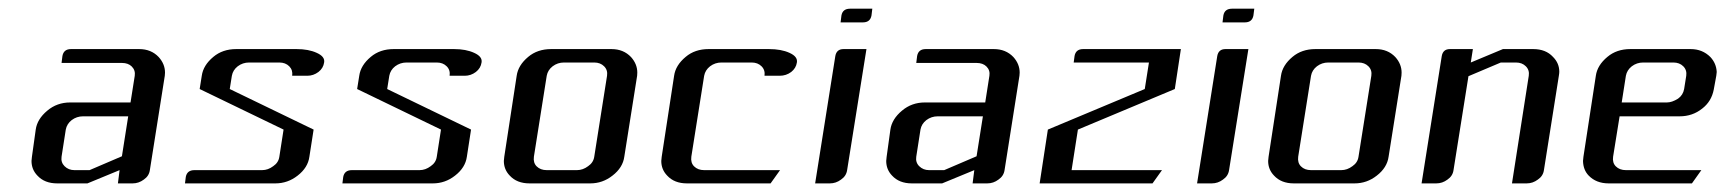

<svg xmlns="http://www.w3.org/2000/svg" viewBox="-20 -426 4010 446"><path d="M53.2 -52.2Q53.2 -55.2 54.2 -62L63 -125Q66.4 -149.4 89.8 -168.9Q112.3 -188 143.1 -188H283.2L293 -250Q294.9 -262.7 286.1 -271.5Q277.8 -279.8 263.2 -279.8H123L125 -295.9Q127.9 -312 145 -312H303.2Q331.1 -312 348.6 -293.5Q363.3 -277.3 363.3 -257.3Q363.3 -252.4 362.8 -250L328.1 -30.8Q326.2 -17.1 314 -8.8Q302.2 0 288.1 0H253.9L257.8 -30.8L183.1 0H112.8Q83.5 0 66.9 -18.1Q53.2 -32.2 53.2 -52.2ZM123 -62Q121.1 -48.8 129.9 -40Q139.2 -30.8 152.8 -30.8H188L263.2 -63L277.8 -155.8H172.9Q158.2 -155.8 146.5 -147Q135.3 -138.2 132.8 -125Z M409.7 0 411.6 -15.1Q414.6 -30.8 431.6 -30.8H588.9Q602.5 -30.8 614.7 -40Q627 -48.3 628.9 -62L638.7 -125L443.8 -219.2L448.7 -250Q452.1 -274.4 475.6 -293.9Q497.1 -312 528.8 -312H668.9Q696.8 -312 715.8 -303.2Q735.4 -294.4 732.9 -280.8Q731 -267.6 719.7 -258.8Q708 -250 693.8 -250H658.7Q660.6 -263.2 651.9 -272Q643.1 -280.8 628.9 -280.8H558.6Q543.9 -280.8 532.2 -272Q521 -263.2 518.6 -250L513.7 -219.2L708.5 -125L698.7 -62Q695.3 -36.6 671.4 -18.1Q648.4 0 619.6 0Z M775.4 0 777.3 -15.1Q780.3 -30.8 797.4 -30.8H954.6Q968.3 -30.8 980.5 -40Q992.7 -48.3 994.6 -62L1004.4 -125L809.6 -219.2L814.5 -250Q817.9 -274.4 841.3 -293.9Q862.8 -312 894.5 -312H1034.7Q1062.5 -312 1081.5 -303.2Q1101.1 -294.4 1098.6 -280.8Q1096.7 -267.6 1085.4 -258.8Q1073.7 -250 1059.6 -250H1024.4Q1026.4 -263.2 1017.6 -272Q1008.8 -280.8 994.6 -280.8H924.3Q909.7 -280.8 897.9 -272Q886.7 -263.2 884.3 -250L879.4 -219.2L1074.2 -125L1064.5 -62Q1061 -36.6 1037.1 -18.1Q1014.2 0 985.4 0Z M1150.4 -52.2Q1150.4 -55.2 1151.4 -62L1180.2 -250Q1183.6 -274.4 1207 -293.9Q1228.5 -312 1260.3 -312H1400.4Q1428.2 -312 1445.8 -293.5Q1460.4 -277.3 1460.4 -257.3Q1460.4 -252.4 1460 -250L1430.2 -62Q1426.8 -36.6 1402.8 -18.1Q1379.9 0 1351.1 0H1210Q1180.7 0 1164.1 -18.1Q1150.4 -32.2 1150.4 -52.2ZM1220.2 -62Q1218.3 -47.9 1226.6 -39.6Q1235.4 -30.8 1250 -30.8H1320.3Q1334 -30.8 1346.2 -40Q1358.4 -48.3 1360.4 -62L1390.1 -250Q1392.1 -263.2 1383.3 -272Q1374.5 -280.8 1360.4 -280.8H1290Q1275.4 -280.8 1263.7 -272Q1252.4 -263.2 1250 -250Z M1516.1 -52.2Q1516.1 -55.2 1517.1 -62L1545.9 -250Q1549.3 -274.4 1572.8 -293.9Q1594.2 -312 1626 -312H1766.1Q1794.9 -312 1814 -303.2Q1833.5 -294.4 1831.1 -280.8Q1829.1 -267.6 1817.9 -258.8Q1806.2 -250 1791 -250H1755.9Q1757.8 -263.2 1749 -272Q1740.2 -280.8 1726.1 -280.8H1655.8Q1641.1 -280.8 1629.4 -272Q1618.2 -263.2 1615.7 -250L1585.9 -62Q1584 -47.9 1592.3 -39.6Q1601.1 -30.8 1615.7 -30.8H1792L1770 0H1575.7Q1546.4 0 1529.8 -18.1Q1516.1 -32.2 1516.1 -52.2Z M1873.5 0 1920.4 -295.9Q1923.3 -312 1939.5 -312H1992.7L1947.8 -30.8Q1945.8 -17.1 1933.6 -8.8Q1921.9 0 1907.7 0ZM1932.6 -374 1934.6 -390.1Q1937.5 -405.8 1954.6 -405.8H2006.3L2004.4 -390.1Q2001.5 -374 1984.4 -374Z M2038.6 -52.2Q2038.6 -55.2 2039.6 -62L2048.3 -125Q2051.8 -149.4 2075.2 -168.9Q2097.7 -188 2128.4 -188H2268.6L2278.3 -250Q2280.3 -262.7 2271.5 -271.5Q2263.2 -279.8 2248.5 -279.8H2108.4L2110.4 -295.9Q2113.3 -312 2130.4 -312H2288.6Q2316.4 -312 2334 -293.5Q2348.6 -277.3 2348.6 -257.3Q2348.6 -252.4 2348.1 -250L2313.5 -30.8Q2311.5 -17.1 2299.3 -8.8Q2287.6 0 2273.4 0H2239.3L2243.2 -30.8L2168.5 0H2098.1Q2068.8 0 2052.2 -18.1Q2038.6 -32.2 2038.6 -52.2ZM2108.4 -62Q2106.4 -48.8 2115.2 -40Q2124.5 -30.8 2138.2 -30.8H2173.3L2248.5 -63L2263.2 -155.8H2158.2Q2143.6 -155.8 2131.8 -147Q2120.6 -138.2 2118.2 -125Z M2395 0 2414.1 -125 2639.2 -219.2 2648.9 -280.8H2474.1L2476.1 -295.9Q2479 -312 2496.1 -312H2723.1L2709 -219.2L2483.9 -125L2469.2 -30.8H2679.2L2657.2 0Z M2760.7 0 2807.6 -295.9Q2810.5 -312 2826.7 -312H2879.9L2835 -30.8Q2833 -17.1 2820.8 -8.8Q2809.1 0 2794.9 0ZM2819.8 -374 2821.8 -390.1Q2824.7 -405.8 2841.8 -405.8H2893.6L2891.6 -390.1Q2888.7 -374 2871.6 -374Z M2925.8 -52.2Q2925.8 -55.2 2926.8 -62L2955.6 -250Q2959 -274.4 2982.4 -293.9Q3003.9 -312 3035.6 -312H3175.8Q3203.6 -312 3221.2 -293.5Q3235.8 -277.3 3235.8 -257.3Q3235.8 -252.4 3235.4 -250L3205.6 -62Q3202.1 -36.6 3178.2 -18.1Q3155.3 0 3126.5 0H2985.4Q2956.1 0 2939.5 -18.1Q2925.8 -32.2 2925.8 -52.2ZM2995.6 -62Q2993.7 -47.9 3002 -39.6Q3010.7 -30.8 3025.4 -30.8H3095.7Q3109.4 -30.8 3121.6 -40Q3133.8 -48.3 3135.7 -62L3165.5 -250Q3167.5 -263.2 3158.7 -272Q3149.9 -280.8 3135.7 -280.8H3065.4Q3050.8 -280.8 3039.1 -272Q3027.8 -263.2 3025.4 -250Z M3282.2 0 3329.1 -295.9Q3332 -312 3348.1 -312H3401.4L3396.5 -280.8L3471.2 -312H3541.5Q3570.8 -312 3587.4 -293.9Q3602.1 -279.3 3602.1 -259.3Q3602.1 -255.9 3601.1 -250L3566.4 -30.8Q3564.5 -17.1 3552.2 -8.8Q3540.5 0 3526.4 0H3492.2L3531.2 -250Q3533.2 -263.2 3524.4 -272Q3515.6 -280.8 3501.5 -280.8H3466.3L3391.1 -249L3356.4 -30.8Q3354.5 -17.1 3342.3 -8.8Q3330.6 0 3316.4 0Z M3657.2 -52.2Q3657.2 -53.2 3658.2 -62L3687 -250Q3690.4 -274.4 3713.9 -293.9Q3735.4 -312 3767.1 -312H3907.2Q3934.6 -312 3953.1 -293.5Q3966.8 -278.8 3967.8 -258.8Q3967.8 -256.8 3966.8 -250L3960.9 -217.8Q3955.6 -190.4 3934.1 -173.8Q3911.6 -155.8 3881.8 -155.8H3742.2L3727.1 -62Q3725.1 -47.9 3733.4 -39.6Q3742.2 -30.8 3756.8 -30.8H3932.1L3910.2 0H3716.8Q3688 0 3670.4 -18.1Q3657.7 -31.2 3657.2 -52.2ZM3747.1 -188H3852.1Q3863.8 -188 3877.9 -196.8Q3889.6 -205.1 3892.1 -219.2L3897 -250Q3898.9 -263.2 3890.1 -272Q3881.3 -280.8 3867.2 -280.8H3796.9Q3782.2 -280.8 3770.5 -272Q3759.3 -263.2 3756.8 -250Z"/></svg>

Font: Hhenum
Style: Italic
Weight: 400
Designer: T. Christopher White
Version: Version 1.0